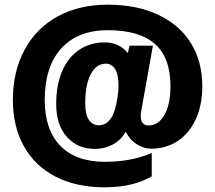

<svg xmlns="http://www.w3.org/2000/svg" viewBox="-20 -760 919 820"><path d="M35 -333Q35 -455 85 -547.5Q135 -640 226.5 -690Q318 -740 440 -740Q564 -740 655.5 -697Q747 -654 795.5 -575.5Q844 -497 844 -392Q844 -311 816 -250.5Q788 -190 738.5 -157.5Q689 -125 627 -125Q594 -125 564 -144Q534 -163 518 -196H516Q496 -161 461 -142.5Q426 -124 386 -124Q312 -124 266 -175Q220 -226 220 -315Q220 -399 246.5 -458.5Q273 -518 320 -548.5Q367 -579 427 -579Q460 -579 485 -566.5Q510 -554 526 -533L533 -565H633L582 -279Q581 -274 581 -264Q581 -245 589.5 -234.5Q598 -224 613 -224Q657 -224 682.5 -269.5Q708 -315 708 -392Q708 -514 641.5 -572.5Q575 -631 440 -631Q312 -631 241.5 -553Q171 -475 171 -333Q171 -206 237.5 -137.5Q304 -69 427 -69Q543 -69 628 -107V-7Q548 40 427 40Q307 40 218.5 -5Q130 -50 82.5 -134.5Q35 -219 35 -333ZM482 -345Q486 -370 486 -396Q486 -442 471.5 -465Q457 -488 432 -488Q391 -488 367.5 -443Q344 -398 344 -318Q344 -272 359.5 -248.5Q375 -225 402 -225Q432 -225 452 -252Q472 -279 482 -345Z"/></svg>

Font: Niramit
Style: Bold
Weight: 700
Designer: Katatrad Aksorn Co.,Ltd.
Foundry: Cadson Demak Co.,Ltd.
Version: Version 1.001; ttfautohint (v1.6)